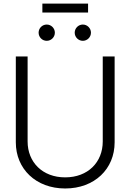

<svg xmlns="http://www.w3.org/2000/svg" viewBox="-20 -1043 729 1073"><path d="M344.2 10.3C508.3 10.3 620.6 -98.6 620.6 -247.6V-727.5H554.2V-252.4C554.2 -136.2 471.2 -51.8 344.2 -51.8C217.8 -51.8 134.3 -136.2 134.3 -252.4V-727.5H68.4V-247.6C68.4 -99.1 180.7 10.3 344.2 10.3ZM442.9 -814.9C467.8 -814.9 488.3 -835.4 488.3 -860.4C488.3 -885.3 467.8 -905.8 442.9 -905.8C418 -905.8 397.5 -885.3 397.5 -860.4C397.5 -835.4 418 -814.9 442.9 -814.9ZM241.2 -814.9C266.1 -814.9 286.6 -835.4 286.6 -860.4C286.6 -885.3 266.1 -905.8 241.2 -905.8C215.8 -905.8 195.8 -885.3 195.8 -860.4C195.8 -835.4 215.8 -814.9 241.2 -814.9ZM472.2 -1022.9H216.8V-973.1H472.2Z"/></svg>

Font: Raveo Display Display Light
Style: Regular
Weight: 300
Designer: Jakub Foglar, Rasmus Andersson (Inter)
Foundry: Jakubfoglar.com
Version: Version 1.100;Glyphs 3.2.3 (3260)